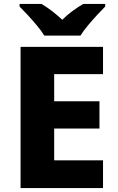

<svg xmlns="http://www.w3.org/2000/svg" viewBox="-20 -951 595 971"><path d="M501 0H84V-714H501V-576H254V-439H483V-301H254V-140H501ZM204 -771Q190 -794 167.5 -821Q145 -848 121.5 -873.5Q98 -899 79 -918V-931H190Q217 -915 242.5 -895.5Q268 -876 295 -851Q320 -876 347.5 -896Q375 -916 401 -931H512V-918Q494 -900 470.5 -874.5Q447 -849 424 -821.5Q401 -794 387 -771Z"/></svg>

Font: Noto Sans Gujarati UI ExtraBold
Style: Regular
Weight: 800
Designer: Jelle Bosma - Monotype Design Team, Universal Thirst
Foundry: Monotype Imaging Inc.
Version: Version 2.106; ttfautohint (v1.8.4.7-5d5b)